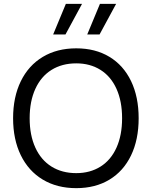

<svg xmlns="http://www.w3.org/2000/svg" viewBox="-20 -966 788 997"><path d="M256 -787 322 -946H406L320 -787ZM433 -787 499 -946H583L497 -787ZM700 -352Q700 -241 660.5 -159Q621 -77 548 -33Q475 11 376 11Q276 11 202 -33.5Q128 -78 88 -160Q48 -242 48 -352Q48 -462 88 -544Q128 -626 202 -670.5Q276 -715 376 -715Q475 -715 548 -671Q621 -627 660.5 -545Q700 -463 700 -352ZM134 -352Q134 -264 163.5 -199.5Q193 -135 247.5 -101Q302 -67 376 -67Q448 -67 502 -101Q556 -135 585 -199.5Q614 -264 614 -352Q614 -440 585 -504.5Q556 -569 502 -603Q448 -637 376 -637Q302 -637 247.5 -603Q193 -569 163.5 -504.5Q134 -440 134 -352Z"/></svg>

Font: CBA Beacon Sans
Style: Regular
Weight: 400
Designer: Wei Huang
Foundry: Wei Huang
Version: Version 1.002